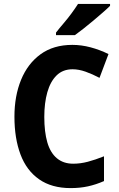

<svg xmlns="http://www.w3.org/2000/svg" viewBox="-20 -954 609 984"><path d="M352 -599Q302 -599 270 -567.5Q238 -536 222.5 -481Q207 -426 207 -355Q207 -278 222.5 -224.5Q238 -171 271.5 -143Q305 -115 355 -115Q392 -115 430 -125Q468 -135 513 -153V-26Q472 -8 431 1Q390 10 342 10Q245 10 180.5 -35Q116 -80 85 -162.5Q54 -245 54 -356Q54 -462 88 -545Q122 -628 188 -676Q254 -724 351 -724Q397 -724 444 -711.5Q491 -699 536 -677L490 -555Q454 -574 419 -586.5Q384 -599 352 -599ZM544 -924Q530 -910 507 -890Q484 -870 458 -848Q432 -826 407 -806.5Q382 -787 364 -774H267V-787Q284 -809 305.5 -834Q327 -859 346.5 -885.5Q366 -912 380 -934H544Z"/></svg>

Font: Noto Sans Bengali SemiCondensed
Style: Bold
Weight: 700
Width: 4
Designer: Jelle Bosma - Monotype Design Team
Foundry: Monotype Imaging Inc.
Version: Version 2.003